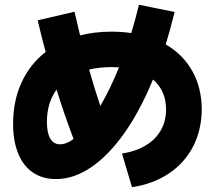

<svg xmlns="http://www.w3.org/2000/svg" viewBox="-20 -776 904 809"><path d="M679.7 -314.5Q679.7 -354 665.8 -386Q651.9 -418 624.5 -440.9Q570.8 -310.1 504.4 -215.8Q438 -121.6 364.5 -71.5Q291 -21.5 215.8 -21.5Q159.2 -21.5 118.4 -49.3Q77.6 -77.1 56.4 -129.6Q35.2 -182.1 35.2 -254.9Q35.2 -351.1 70.8 -428.5Q106.4 -505.9 172.4 -557.1Q154.8 -621.6 138.7 -690.4L293.9 -726.6L317.4 -627Q378.9 -642.6 449.2 -642.6Q493.2 -642.6 533.2 -636.7Q550.3 -692.9 565.4 -755.9L715.8 -725.6Q695.8 -645 678.2 -588.9Q751 -546.9 790.3 -476.6Q829.6 -406.2 830.1 -315.4Q829.6 -228.5 793.7 -158.9Q757.8 -89.4 691.4 -44.9Q625 -0.5 536.1 12.7L494.1 -128.9Q552.2 -138.2 594 -163.3Q635.7 -188.5 657.7 -227.1Q679.7 -265.6 679.7 -314.5ZM233.4 -168Q260.3 -168 290 -190.4Q250 -295.9 218.3 -398.4Q177.7 -342.8 177.7 -262.7Q177.7 -216.3 191.7 -192.1Q205.6 -168 233.4 -168ZM402.8 -329.6Q445.8 -403.8 481.4 -492.2Q460.9 -493.2 449.2 -493.2Q397.9 -493.2 355.5 -482.9Q376.5 -407.7 402.8 -329.6Z"/></svg>

Font: Pretendard GOV Black
Style: Regular
Weight: 900
Designer: Base glyphs from Inter by Rasmus Andersson; Hangeul glyphs from Noto Sans CJK(Source Han Sans) by Jang Soo-young and Kan
Foundry: Kil Hyung-jin
Version: Version 1.309